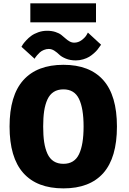

<svg xmlns="http://www.w3.org/2000/svg" viewBox="-20 -1082 750 1114"><path d="M156 -1062.5H537V-952.5H156ZM420 -731.5Q387 -731.5 361.8 -742Q336.5 -752.5 324.2 -764.8Q312 -777 296 -787.5Q280 -798 263 -798Q248.5 -798 234.5 -792.2Q220.5 -786.5 211.2 -778Q202 -769.5 194.8 -761Q187.5 -752.5 184 -747L181 -741L104.5 -810.5Q107 -816 113 -824.8Q119 -833.5 132.2 -848Q145.5 -862.5 161.5 -874.2Q177.5 -886 202 -894.8Q226.5 -903.5 253 -903.5Q280 -903.5 301.5 -896.5Q323 -889.5 336 -879.2Q349 -869 360.2 -858.8Q371.5 -848.5 384 -841.5Q396.5 -834.5 410.5 -834.5Q434 -834.5 453.8 -849.2Q473.5 -864 482 -878.5L490 -893L566.5 -822.5L559 -812.5Q552 -802.5 545.5 -794Q539 -785.5 525.2 -773.2Q511.5 -761 497.5 -752.5Q483.5 -744 462.8 -737.8Q442 -731.5 420 -731.5ZM348 11Q194.5 11 115 -78.5Q35.5 -168 35.5 -348Q35.5 -527.5 115.2 -616.8Q195 -706 348 -706Q500.5 -706 579.5 -616.8Q658.5 -527.5 658.5 -348Q658.5 -167.5 579.8 -78.2Q501 11 348 11ZM348 -131.5Q411.5 -131.5 438.2 -186.8Q465 -242 465 -348Q465 -453.5 438.2 -508.5Q411.5 -563.5 348 -563.5Q315 -563.5 291.8 -548.8Q268.5 -534 255.2 -505Q242 -476 236.2 -437.8Q230.5 -399.5 230.5 -348Q230.5 -296 236.2 -257.8Q242 -219.5 255.2 -190.2Q268.5 -161 291.8 -146.2Q315 -131.5 348 -131.5Z"/></svg>

Font: League Mono ExtraBold
Style: Regular
Weight: 800
Width: 6
Designer: Tyler Finck
Foundry: The League of Moveable Type / Tyler Finck
Version: Version 2.210